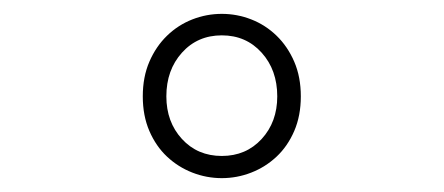

<svg xmlns="http://www.w3.org/2000/svg" viewBox="-20 -704 640 277"><path d="M300 -447Q278 -447 257.5 -455Q237 -463 221 -478Q205 -493 195.5 -515Q186 -537 186 -565Q186 -593 195.5 -615Q205 -637 221 -652.5Q237 -668 257.5 -676Q278 -684 300 -684Q322 -684 342.5 -676Q363 -668 379 -652.5Q395 -637 404.5 -615Q414 -593 414 -565Q414 -537 404.5 -515Q395 -493 379 -478Q363 -463 342.5 -455Q322 -447 300 -447ZM300 -479Q335 -479 357.5 -503.5Q380 -528 380 -565Q380 -603 357.5 -628Q335 -653 300 -653Q265 -653 242.5 -628Q220 -603 220 -565Q220 -528 242.5 -503.5Q265 -479 300 -479Z"/></svg>

Font: Source Code Pro Light
Style: Regular
Weight: 300
Monospace: yes
Designer: Paul D. Hunt, Teo Tuominen
Foundry: Adobe Systems Incorporated
Version: Version 2.030;PS 1.000;hotconv 16.6.51;makeotf.lib2.5.65220